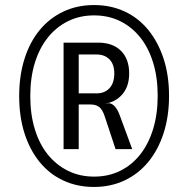

<svg xmlns="http://www.w3.org/2000/svg" viewBox="-20 -733 712 761"><path d="M352 8Q286 8 231 -17.5Q176 -43 137 -91Q98 -139 77 -205Q56 -271 56 -352Q56 -433 77 -499.5Q98 -566 137 -613.5Q176 -661 231 -687Q286 -713 353 -713Q419 -713 474 -687.5Q529 -662 568 -614Q607 -566 628.5 -500Q650 -434 650 -353Q650 -272 628.5 -205.5Q607 -139 568 -91.5Q529 -44 474 -18Q419 8 352 8ZM353 -33Q410 -33 456.5 -56Q503 -79 536 -121Q569 -163 587 -222Q605 -281 605 -353Q605 -426 587 -484.5Q569 -543 536 -584.5Q503 -626 456.5 -649Q410 -672 353 -672Q296 -672 249.5 -649Q203 -626 169.5 -584Q136 -542 118 -483.5Q100 -425 100 -352Q100 -280 118 -221Q136 -162 169.5 -120.5Q203 -79 249.5 -56Q296 -33 353 -33ZM232 -142V-564H369Q427 -564 459.5 -531.5Q492 -499 492 -442Q492 -389 463 -357Q434 -325 387 -321L413 -324Q426 -322 436.5 -309.5Q447 -297 455 -275L504 -142H438L395 -272Q386 -299 373 -309Q360 -319 337 -319H285L292 -326V-142ZM292 -363H363Q395 -363 414 -383.5Q433 -404 433 -442Q433 -478 414 -497.5Q395 -517 363 -517H292Z"/></svg>

Font: Nunito Sans 10pt Condensed
Style: Italic
Weight: 400
Width: 3
Italic angle: -9°
Designer: Vernon Adams
Foundry: Vernon Adams
Version: Version 3.101;gftools[0.9.27]